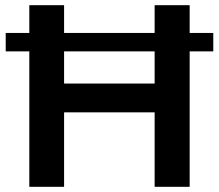

<svg xmlns="http://www.w3.org/2000/svg" viewBox="-20 -720 844 740"><path d="M2 -593H802V-522H2ZM93 -700H227V-398H576V-700H711V0H576V-287H227V0H93Z"/></svg>

Font: Alexandria Medium
Style: Regular
Weight: 500
Designer: Mohamed Gaber
Foundry: Kief Type Foundry
Version: Version 5.100